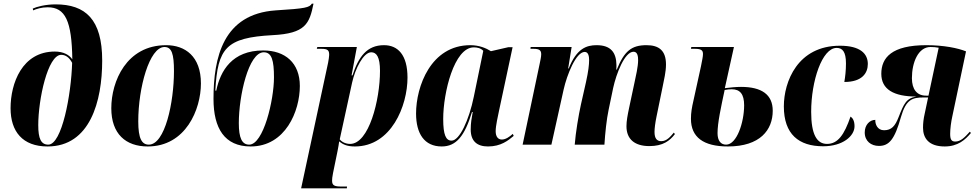

<svg xmlns="http://www.w3.org/2000/svg" viewBox="-20 -794 5356 1054"><path d="M241 10C474 10 541 -237 541 -462C541 -688 449 -770 285 -770C230 -770 181 -757 160 -747L162 -737C180 -745 207 -754 242 -754C339 -754 374 -678 377 -468C361 -492 329 -511 281 -511C101 -511 38 -336 38 -200C38 -72 104 10 241 10ZM245 0C205 0 190 -33 190 -107C190 -248 242 -493 316 -493C340 -493 360 -479 376 -449C371 -275 320 0 245 0Z M791 10C1000 10 1083 -194 1083 -336C1083 -485 996 -546 892 -546C674 -546 591 -347 591 -200C591 -59 670 10 791 10ZM797 0C758 0 739 -34 739 -128C739 -312 800 -536 883 -536C923 -536 935 -497 935 -404C935 -232 886 0 797 0Z M1356 10C1547 10 1626 -184 1626 -322C1626 -449 1545 -517 1425 -517C1254 -517 1190 -406 1167 -296L1162 -297C1175 -531 1221 -587 1476 -601C1657 -610 1679 -664 1701 -774H1692C1679 -753 1658 -747 1493 -737C1206 -717 1152 -481 1152 -251C1152 -89 1213 10 1356 10ZM1348 0C1308 0 1291 -37 1291 -118C1291 -267 1344 -507 1428 -507C1472 -507 1484 -462 1484 -369C1484 -244 1426 0 1348 0Z M1781 -449 1633 240H1884L1885 230H1854C1816 230 1803 224 1803 198C1803 188 1804 178 1808 157L1833 35C1837 13 1840 -1 1842 -18C1863 0 1887 10 1928 10C2128 10 2217 -213 2217 -368C2217 -493 2164 -546 2088 -546C1994 -546 1948 -482 1915 -380H1910L1939 -536H1722L1719 -526H1744C1782 -526 1787 -516 1787 -492C1787 -482 1784 -467 1781 -449ZM1902 -4C1878 -4 1857 -14 1845 -29L1913 -341C1930 -417 1975 -507 2018 -507C2047 -507 2066 -481 2066 -405C2066 -244 2005 -4 1902 -4Z M2405 10C2485 10 2531 -48 2571 -179H2575C2569 -145 2564 -119 2564 -83C2564 -19 2599 10 2659 10C2730 10 2770 -23 2800 -48L2795 -59C2777 -43 2756 -28 2735 -28C2714 -28 2701 -44 2701 -74C2701 -104 2714 -159 2719 -184L2794 -535H2771L2675 -513C2650 -529 2611 -546 2562 -546C2345 -546 2264 -319 2264 -171C2264 -61 2309 10 2405 10ZM2459 -22C2428 -22 2413 -53 2413 -141C2413 -285 2473 -534 2581 -534C2600 -534 2619 -530 2633 -515L2581 -263C2555 -136 2503 -22 2459 -22Z M3545 8C3619 8 3657 -21 3685 -58L3679 -66C3661 -45 3641 -19 3610 -19C3586 -19 3573 -34 3573 -70C3573 -89 3577 -120 3584 -154L3618 -320C3625 -357 3636 -398 3636 -440C3636 -517 3597 -546 3529 -546C3447 -546 3407 -514 3366 -412H3363C3364 -419 3364 -429 3364 -437C3363 -504 3335 -546 3255 -546C3199 -546 3145 -527 3102 -418H3099L3118 -536H2893L2892 -526H2908C2941 -526 2951 -518 2951 -496C2951 -481 2946 -462 2943 -446L2849 0H3007L3074 -302C3092 -383 3142 -509 3190 -509C3211 -509 3214 -482 3214 -464C3214 -439 3210 -403 3197 -344L3169 -220C3156 -161 3140 -66 3135 0H3298C3302 -63 3310 -140 3321 -191L3346 -311C3363 -389 3409 -510 3458 -510C3481 -510 3483 -482 3483 -463C3483 -429 3470 -372 3464 -345L3434 -204C3425 -161 3419 -130 3419 -101C3419 -29 3465 8 3545 8Z M3976 10C4153 10 4222 -81 4222 -186C4222 -275 4161 -317 4048 -317C4021 -317 3990 -314 3959 -310L4009 -536H3775L3773 -526H3796C3833 -526 3839 -515 3839 -497C3839 -482 3834 -462 3828 -430L3787 -243C3778 -204 3773 -176 3773 -142C3773 -41 3841 10 3976 10ZM3966 0C3937 0 3919 -21 3919 -63C3919 -120 3938 -206 3958 -300C3973 -303 3985 -304 3997 -304C4042 -304 4065 -278 4065 -216C4065 -123 4025 0 3966 0Z M4499 9C4606 9 4671 -47 4671 -101C4671 -132 4660 -147 4649 -154C4615 -55 4580 -4 4520 -4C4464 -4 4433 -56 4433 -180C4433 -350 4493 -531 4573 -531C4604 -531 4624 -511 4624 -446C4624 -407 4620 -373 4615 -344C4713 -344 4744 -393 4744 -443C4744 -498 4704 -543 4591 -543C4359 -543 4283 -346 4283 -210C4283 -57 4365 9 4499 9Z M5166 10C5239 10 5279 -27 5310 -64L5304 -71C5276 -40 5254 -17 5224 -17C5204 -17 5196 -27 5196 -59C5196 -87 5201 -125 5208 -156L5283 -512C5239 -530 5161 -546 5065 -546C4876 -546 4818 -478 4818 -389C4818 -304 4885 -264 5011 -264C4955 -255 4942 -225 4913 -151C4894 -102 4874 -79 4833 -79C4796 -79 4784 -113 4785 -136C4755 -136 4727 -109 4727 -67C4727 -19 4762 7 4805 7C4860 7 4891 -27 4926 -152C4954 -249 4989 -259 5050 -259H5075L5056 -169C5050 -143 5047 -118 5047 -93C5047 -36 5078 10 5166 10ZM5063 -269C5014 -269 4986 -303 4986 -365C4986 -452 5021 -536 5088 -536C5104 -536 5116 -535 5133 -532L5077 -269Z"/></svg>

Font: Noto Serif Display Condensed ExtraBold
Style: Italic
Weight: 800
Width: 3
Italic angle: -12°
Designer: Monotype Design Team
Foundry: Monotype Imaging Inc.
Version: Version 2.009